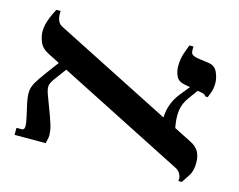

<svg xmlns="http://www.w3.org/2000/svg" viewBox="-88 -729 1084 871"><g transform="rotate(15 454.5 -293.5)"><path d="M812 10Q813 6 812.5 -3.5Q812 -13 805.5 -25Q799 -37 781 -46L96 -394Q62 -411 51.5 -437.5Q41 -464 41 -485Q41 -510 48.5 -533Q56 -556 64.5 -573.5Q73 -591 77 -597H96V-585Q96 -566 102 -551.5Q108 -537 124 -529L816 -178Q845 -164 857 -143Q869 -122 869 -91Q869 -53 855 -31Q841 -9 828 10ZM40 0V-33H65Q76 -33 77.5 -46.5Q79 -60 71 -95L58 -153Q51 -186 52.5 -207.5Q54 -229 66.5 -250.5Q79 -272 102 -303L156 -376L196 -354L149 -291Q132 -268 131 -253Q130 -238 139 -214L173 -123Q181 -101 186 -84Q191 -67 192 -52Q194 -39 192 -27Q190 -15 186 0ZM743 -184 673 -224Q669 -265 680 -302Q691 -339 717 -371L759 -423L798 -418L758 -363Q748 -349 741.5 -334.5Q735 -320 732.5 -305.5Q730 -291 730 -275Q730 -256 733 -236Q736 -216 739 -201.5Q742 -187 743 -184ZM831 -392Q825 -402 813 -404Q801 -406 769 -412L726 -420Q697 -425 686.5 -446.5Q676 -468 676 -493Q676 -527 686.5 -557.5Q697 -588 701 -597H720V-579Q720 -564 729 -558.5Q738 -553 749 -551L806 -543Q835 -539 847 -513Q859 -487 859 -461Q859 -437 852 -417.5Q845 -398 842 -392Z"/></g></svg>

Font: Frank Ruhl Libre Medium
Style: Regular
Weight: 500
Designer: Yanek Iontef
Foundry: Fontef
Version: Version 6.004